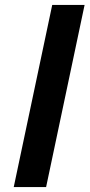

<svg xmlns="http://www.w3.org/2000/svg" viewBox="-20 -763 365 783"><path d="M36 0 193 -743H325L168 0Z"/></svg>

Font: Saira Expanded SemiBold
Style: Italic
Weight: 600
Width: 7
Italic angle: -12°
Designer: Hector Gatti with collaboration of the Omnibus-Type team
Foundry: Omnibus-Type
Version: Version 1.101